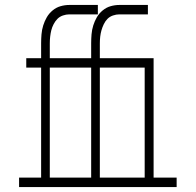

<svg xmlns="http://www.w3.org/2000/svg" viewBox="-20 -755 790 775"><path d="M57 0V-38H146V-482H86V-520H146V-580Q146 -598 147.5 -616.5Q149 -635 154.5 -652.5Q160 -670 169 -685.5Q178 -701 192.5 -713Q207 -725 224.5 -730Q242 -735 260 -735H375V-697H260Q247 -697 234 -692.5Q221 -688 212 -679Q203 -670 196.5 -657.5Q190 -645 187 -632.5Q184 -620 182.5 -607Q181 -594 181 -580V-520H348V-580Q348 -598 349.5 -616.5Q351 -635 356.5 -652.5Q362 -670 371 -685.5Q380 -701 394.5 -713Q409 -725 426.5 -730Q444 -735 462 -735H577V-697H462Q449 -697 436 -692.5Q423 -688 414 -679Q405 -670 399 -657.5Q393 -645 389.5 -632.5Q386 -620 384.5 -607Q383 -594 383 -580V-520H600V-38H693V0ZM383 -38H564V-482H383ZM348 -38V-482H181V-38Z"/></svg>

Font: Iosevka Etoile Extralight
Style: Regular
Weight: 200
Designer: Belleve Invis
Foundry: Belleve Invis
Version: Version 22.1.2; ttfautohint (v1.8.4)